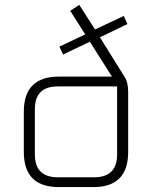

<svg xmlns="http://www.w3.org/2000/svg" viewBox="-20 -762 619 782"><path d="M77 -143V-307Q77 -450 220 -450H436L346 -592L237 -540L222 -572L327 -622L266 -718L303 -742L367 -642L484 -697L499 -664L387 -610L488 -448Q502 -426 502 -388V-143Q502 0 360 0H220Q77 0 77 -143ZM122 -133Q122 -40 215 -40H364Q457 -40 457 -133V-410H215Q122 -410 122 -317Z"/></svg>

Font: Oxanium ExtraLight ExtraLight
Style: Regular
Weight: 250
Version: Version 2.000